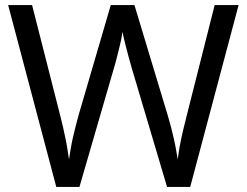

<svg xmlns="http://www.w3.org/2000/svg" viewBox="-20 -734 970 754"><path d="M917 -714 727 0H636L497 -468Q491 -489 485 -511Q479 -533 474 -553Q469 -573 465.5 -587.5Q462 -602 461 -609Q460 -602 457.5 -587.5Q455 -573 450 -553Q445 -533 439.5 -510.5Q434 -488 427 -465L292 0H201L12 -714H106L217 -278Q223 -255 228 -232.5Q233 -210 237.5 -188.5Q242 -167 245 -147Q248 -127 251 -108Q254 -128 257.5 -149Q261 -170 266 -192.5Q271 -215 277 -238Q283 -261 289 -283L415 -714H508L639 -280Q646 -257 652 -233.5Q658 -210 663 -188Q668 -166 671.5 -145.5Q675 -125 678 -108Q681 -133 686 -160.5Q691 -188 698 -218Q705 -248 713 -279L823 -714Z"/></svg>

Font: hexlkorean05
Style: Book
Weight: 400
Designer: Jelle Bosma - Monotype Design Team
Foundry: Monotype Imaging Inc.
Version: Version 2.003